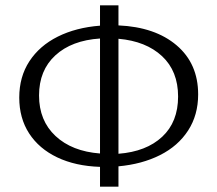

<svg xmlns="http://www.w3.org/2000/svg" viewBox="-20 -688 812 718"><path d="M354 -64Q262 -67 194 -99.5Q126 -132 89 -189Q52 -246 52 -323Q52 -401 90 -459Q128 -517 196 -551Q264 -585 354 -592V-668H423V-593Q560 -587 640.5 -518.5Q721 -450 721 -335Q721 -258 683.5 -200Q646 -142 578.5 -108Q511 -74 423 -66V10H354ZM354 -114V-544Q248 -537 187 -481Q126 -425 126 -331Q126 -237 187.5 -179.5Q249 -122 354 -114ZM646 -327Q646 -422 586 -478Q526 -534 423 -543V-113Q527 -121 586.5 -176.5Q646 -232 646 -327Z"/></svg>

Font: LXGW Bright GB
Style: Regular
Weight: 400
Designer: Christian Thalmann (Catharsis Fonts)
Foundry: LXGW / Christian Thalmann (Catharsis Fonts) / Fontworks Inc.
Version: Version 5.510